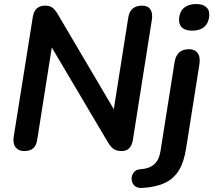

<svg xmlns="http://www.w3.org/2000/svg" viewBox="-20 -741 1058 952"><path d="M100 8Q72 8 57.5 -10.5Q43 -29 48 -63L143 -659Q148 -687 163.5 -700Q179 -713 202 -713Q227 -713 239.5 -703.5Q252 -694 265 -673L564 -166H539L616 -654Q625 -713 685 -713Q713 -713 725.5 -694.5Q738 -676 733 -643L639 -48Q630 8 584 8Q559 8 544 -2Q529 -12 516 -34L217 -539H242L165 -51Q161 -21 145.5 -6.5Q130 8 100 8ZM683 191Q658 192 645.5 178.5Q633 165 632.5 146.5Q632 128 643.5 113.5Q655 99 677 98Q718 96 743.5 74.5Q769 53 776 7L846 -435Q857 -497 917 -497Q946 -497 960 -478Q974 -459 969 -424L903 -7Q893 60 868 102Q843 144 798.5 165.5Q754 187 683 191ZM932 -589Q898 -589 881.5 -605.5Q865 -622 868 -652Q872 -686 894 -703.5Q916 -721 953 -721Q987 -721 1004 -704.5Q1021 -688 1017 -658Q1013 -624 991.5 -606.5Q970 -589 932 -589Z"/></svg>

Font: Nunito Variable Extra Light
Style: Italic
Weight: 200
Italic angle: -9°
Designer: Vernon Adams
Foundry: Vernon Adams
Version: Version 3.602